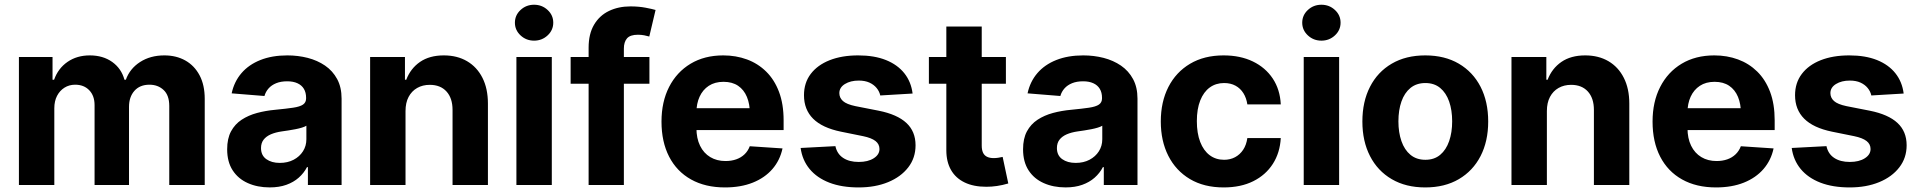

<svg xmlns="http://www.w3.org/2000/svg" viewBox="-20 -789 8188 819"><path d="M60.7 0V-545.9H204.1V-448.8H210.7Q227.8 -497.2 268 -525Q308.1 -552.7 363.1 -552.7Q419.4 -552.7 458.7 -524.7Q497.9 -496.6 510.9 -448.8H516.8Q533.6 -496 577.4 -524.4Q621.2 -552.7 681.1 -552.7Q731.9 -552.7 770.7 -530.9Q809.5 -509 831.4 -467.6Q853.3 -426.3 853.3 -367V0H702V-337.1Q702 -382.7 677.8 -405.2Q653.7 -427.7 617.6 -427.7Q576.6 -427.7 553.4 -401.6Q530.3 -375.5 530.3 -333.2V0H383.4V-340.6Q383.4 -380.6 360.6 -404.2Q337.9 -427.7 300.6 -427.7Q275.2 -427.7 255.1 -415.1Q235 -402.5 223.3 -380.1Q211.7 -357.7 211.7 -327.3V0Z M1130.3 10.4Q1078.2 10.4 1037.1 -8Q995.9 -26.3 972.5 -62.4Q949 -98.5 949 -152.3Q949 -198 965.5 -228.7Q982 -259.4 1010.8 -278.3Q1039.6 -297.2 1076.4 -307.1Q1113.2 -317 1153.9 -320.7Q1201.4 -325.3 1230.3 -329.6Q1259.3 -333.9 1272.5 -342.9Q1285.7 -352 1285.7 -369.3V-371.7Q1285.7 -394.2 1276.3 -410Q1266.8 -425.7 1248.8 -433.9Q1230.8 -442.2 1205.1 -442.2Q1177.9 -442.2 1158.1 -434.1Q1138.2 -426 1125.7 -411.9Q1113.2 -397.8 1108 -379.5L968.2 -390.8Q978.8 -440.6 1010 -477Q1041.2 -513.3 1090.8 -533Q1140.3 -552.7 1205.7 -552.7Q1251.1 -552.7 1292.6 -542.1Q1334.1 -531.4 1366.7 -509.1Q1399.3 -486.7 1418.2 -451.7Q1437.1 -416.7 1437.1 -368.2V0H1293.4V-76H1289.5Q1276.2 -50.5 1254.2 -31.1Q1232.3 -11.7 1201.6 -0.7Q1170.8 10.4 1130.3 10.4ZM1173.4 -94.1Q1206.8 -94.1 1232.4 -107.5Q1257.9 -120.9 1272.4 -143.7Q1286.9 -166.5 1286.9 -194.9V-252.7Q1280.1 -248.4 1267.7 -244.6Q1255.3 -240.8 1240 -237.8Q1224.7 -234.8 1209.6 -232.5Q1194.5 -230.3 1182.2 -228.5Q1155.4 -224.7 1135.4 -216.1Q1115.4 -207.4 1104.4 -193.1Q1093.4 -178.8 1093.4 -157.4Q1093.4 -126.3 1115.9 -110.2Q1138.4 -94.1 1173.4 -94.1Z M1709.8 -315.2V0H1558.8V-545.9H1707.4V-448.8H1712.9Q1731.3 -497 1771.7 -524.9Q1812.1 -552.7 1873.2 -552.7Q1930.2 -552.7 1972.4 -527.9Q2014.6 -503.1 2038 -457Q2061.3 -410.9 2061.3 -347.3V0H1910.4V-320.3Q1910.4 -370.2 1884.6 -398.7Q1858.8 -427.1 1813.3 -427.1Q1782.9 -427.1 1759.5 -413.8Q1736.1 -400.5 1722.9 -375.6Q1709.8 -350.8 1709.8 -315.2Z M2182.8 0V-545.9H2333.8V0ZM2258.2 -615.6Q2224.4 -615.6 2200.4 -638.1Q2176.4 -660.5 2176.4 -692.2Q2176.4 -724.1 2200.4 -746.4Q2224.4 -768.8 2258.2 -768.8Q2292 -768.8 2316 -746.4Q2340 -724.1 2340 -692.3Q2340 -660.5 2316 -638.1Q2292 -615.6 2258.2 -615.6Z M2750.2 -545.9V-431.8H2414.1V-545.9ZM2490.8 0V-585.4Q2490.8 -644.5 2514.1 -683.7Q2537.3 -722.9 2577.7 -742.3Q2618.2 -761.7 2669.3 -761.7Q2704.4 -761.7 2733.5 -756.2Q2762.7 -750.6 2776.4 -746.5L2749.6 -633.2Q2740.6 -635.9 2727.9 -638.4Q2715.1 -640.8 2701 -640.8Q2668 -640.8 2654.6 -625.3Q2641.2 -609.8 2641.2 -581.8V0Z M3072.4 10.5Q2988.5 10.5 2927.6 -23.6Q2866.7 -57.7 2834.2 -120.8Q2801.7 -183.9 2801.7 -270.3Q2801.7 -354.6 2834.1 -418.1Q2866.6 -481.6 2925.8 -517.2Q2985 -552.7 3065.1 -552.7Q3119.3 -552.7 3166.2 -535.5Q3213 -518.3 3248.1 -483.7Q3283.3 -449.2 3302.9 -397.3Q3322.6 -345.3 3322.6 -275.6V-234.2H2861.8V-327.5H3249.3L3178.8 -303.1Q3178.8 -344.9 3166.1 -375.5Q3153.4 -406.2 3128.4 -423.1Q3103.4 -440 3066.3 -440Q3029.2 -440 3003.4 -423Q2977.6 -406 2964.2 -376.5Q2950.7 -347.1 2950.7 -309V-243Q2950.7 -198.8 2966.2 -167.3Q2981.6 -135.7 3009.7 -118.9Q3037.7 -102.1 3074.7 -102.1Q3099.8 -102.1 3120.4 -109.3Q3140.9 -116.5 3155.8 -130.7Q3170.6 -144.8 3178.2 -165.2L3317.9 -155.9Q3307.2 -105.5 3274.9 -68Q3242.5 -30.6 3191.2 -10Q3139.8 10.5 3072.4 10.5Z M3872.8 -390 3734.9 -381.8Q3731.1 -399.2 3719.3 -413.6Q3707.5 -428 3688.6 -436.7Q3669.6 -445.3 3643.1 -445.3Q3607.9 -445.3 3584.1 -430.6Q3560.3 -415.9 3560.3 -391.8Q3560.3 -372 3575.6 -358.1Q3591 -344.2 3628.8 -336.3L3728 -316.8Q3807.2 -301 3846.3 -264.6Q3885.4 -228.3 3885.4 -169.3Q3885.4 -115.4 3854.2 -75Q3822.9 -34.5 3768.2 -12Q3713.5 10.5 3642.7 10.5Q3570.3 10.5 3517.5 -9.9Q3464.7 -30.4 3433.5 -68.1Q3402.3 -105.9 3395.2 -157.8L3543.5 -165.6Q3550.6 -132.5 3576.6 -115.4Q3602.5 -98.2 3642.9 -98.2Q3682.5 -98.2 3707 -113.9Q3731.5 -129.5 3731.5 -153.3Q3731.5 -174.2 3714.5 -187.5Q3697.4 -200.8 3661.6 -208.2L3567.3 -227.3Q3487.4 -243.7 3448.4 -282.7Q3409.5 -321.7 3409.5 -382.8Q3409.5 -435.6 3438.2 -473.6Q3467 -511.6 3519 -532.2Q3571 -552.7 3640.7 -552.7Q3709.6 -552.7 3759 -532.9Q3808.5 -513 3837.5 -476.6Q3866.5 -440.2 3872.8 -390Z M4270.8 -545.9V-431.8H3942.3V-545.9ZM4016.7 -675.8H4167.7V-168Q4167.7 -149.9 4173.1 -138Q4178.6 -126.1 4190 -120.4Q4201.5 -114.6 4219.2 -114.6Q4227.8 -114.6 4238.6 -116.2Q4249.4 -117.8 4256.9 -119.7L4281 -6.4Q4256.1 0.9 4232.9 4.3Q4209.8 7.7 4187.1 7.7Q4132.9 7.7 4094.8 -10.7Q4056.6 -29.1 4036.7 -63.9Q4016.7 -98.7 4016.7 -147.9Z M4525.3 10.4Q4473.2 10.4 4432.1 -8Q4390.9 -26.3 4367.5 -62.4Q4344 -98.5 4344 -152.3Q4344 -198 4360.5 -228.7Q4377.1 -259.4 4405.9 -278.3Q4434.7 -297.2 4471.4 -307.1Q4508.2 -317 4548.9 -320.7Q4596.4 -325.3 4625.3 -329.6Q4654.3 -333.9 4667.5 -342.9Q4680.8 -352 4680.8 -369.3V-371.7Q4680.8 -394.2 4671.3 -410Q4661.8 -425.7 4643.8 -433.9Q4625.8 -442.2 4600.1 -442.2Q4572.9 -442.2 4553.1 -434.1Q4533.2 -426 4520.7 -411.9Q4508.2 -397.8 4503 -379.5L4363.2 -390.8Q4373.8 -440.6 4405 -477Q4436.2 -513.3 4485.8 -533Q4535.4 -552.7 4600.7 -552.7Q4646.1 -552.7 4687.6 -542.1Q4729.1 -531.4 4761.7 -509.1Q4794.3 -486.7 4813.2 -451.7Q4832.1 -416.7 4832.1 -368.2V0H4688.4V-76H4684.5Q4671.2 -50.5 4649.3 -31.1Q4627.3 -11.7 4596.6 -0.7Q4565.8 10.4 4525.3 10.4ZM4568.5 -94.1Q4601.9 -94.1 4627.4 -107.5Q4652.9 -120.9 4667.4 -143.7Q4681.9 -166.5 4681.9 -194.9V-252.7Q4675.1 -248.4 4662.7 -244.6Q4650.3 -240.8 4635 -237.8Q4619.7 -234.8 4604.6 -232.5Q4589.6 -230.3 4577.2 -228.5Q4550.4 -224.7 4530.4 -216.1Q4510.4 -207.4 4499.4 -193.1Q4488.4 -178.8 4488.4 -157.4Q4488.4 -126.3 4510.9 -110.2Q4533.4 -94.1 4568.5 -94.1Z M5199.7 10.5Q5115.9 10.5 5055.8 -25.2Q4995.7 -61 4963.6 -124.4Q4931.5 -187.7 4931.5 -270.7Q4931.5 -354.5 4963.9 -417.9Q4996.3 -481.3 5056.4 -517Q5116.5 -552.7 5199.3 -552.7Q5270.7 -552.7 5324.3 -526.8Q5377.9 -500.9 5409.1 -454Q5440.2 -407 5443.3 -343.8H5300.7Q5296.7 -371 5283.9 -391.5Q5271.1 -412 5250.3 -423.4Q5229.5 -434.8 5201.5 -434.8Q5166.4 -434.8 5140.3 -415.8Q5114.3 -396.9 5099.8 -360.5Q5085.3 -324.2 5085.3 -272.5Q5085.3 -220.6 5099.6 -183.6Q5113.9 -146.6 5140 -127Q5166.2 -107.4 5201.5 -107.4Q5227.6 -107.4 5248.4 -118.5Q5269.1 -129.5 5282.9 -150.2Q5296.6 -171 5300.7 -200.2H5443.3Q5439.9 -137.5 5409.5 -90Q5379.1 -42.5 5325.8 -16Q5272.6 10.5 5199.7 10.5Z M5541.2 0V-545.9H5692.2V0ZM5616.6 -615.6Q5582.8 -615.6 5558.8 -638.1Q5534.8 -660.5 5534.8 -692.2Q5534.8 -724.1 5558.8 -746.4Q5582.8 -768.8 5616.6 -768.8Q5650.4 -768.8 5674.4 -746.4Q5698.4 -724.1 5698.4 -692.3Q5698.4 -660.5 5674.4 -638.1Q5650.4 -615.6 5616.6 -615.6Z M6059.6 10.5Q5976.8 10.5 5916.6 -24.8Q5856.3 -60.1 5823.9 -123.4Q5791.4 -186.7 5791.4 -270.7Q5791.4 -355.3 5823.9 -418.7Q5856.3 -482.1 5916.6 -517.4Q5976.8 -552.7 6059.6 -552.7Q6142.6 -552.7 6202.8 -517.4Q6263 -482.1 6295.6 -418.7Q6328.1 -355.3 6328.1 -270.7Q6328.1 -186.7 6295.6 -123.4Q6263 -60.1 6202.8 -24.8Q6142.6 10.5 6059.6 10.5ZM6060.2 -107.4Q6098 -107.4 6123.3 -128.6Q6148.6 -149.8 6161.5 -187Q6174.4 -224.1 6174.4 -271.3Q6174.4 -319.1 6161.5 -356Q6148.6 -392.8 6123.3 -413.8Q6098 -434.8 6060.2 -434.8Q6022.2 -434.8 5996.5 -413.8Q5970.9 -392.8 5958 -356Q5945.1 -319.1 5945.1 -271.3Q5945.1 -224.1 5958 -187Q5970.9 -149.8 5996.5 -128.6Q6022.2 -107.4 6060.2 -107.4Z M6578.4 -315.2V0H6427.4V-545.9H6576.1V-448.8H6581.5Q6600 -497 6640.4 -524.9Q6680.8 -552.7 6741.9 -552.7Q6798.8 -552.7 6841.1 -527.9Q6883.3 -503.1 6906.6 -457Q6930 -410.9 6930 -347.3V0H6779V-320.3Q6779 -370.2 6753.2 -398.7Q6727.4 -427.1 6681.9 -427.1Q6651.6 -427.1 6628.2 -413.8Q6604.8 -400.5 6591.6 -375.6Q6578.4 -350.8 6578.4 -315.2Z M7299.9 10.5Q7216 10.5 7155.1 -23.6Q7094.2 -57.7 7061.7 -120.8Q7029.2 -183.9 7029.2 -270.3Q7029.2 -354.6 7061.7 -418.1Q7094.1 -481.6 7153.3 -517.2Q7212.5 -552.7 7292.7 -552.7Q7346.9 -552.7 7393.7 -535.5Q7440.5 -518.3 7475.7 -483.7Q7510.8 -449.2 7530.5 -397.3Q7550.1 -345.3 7550.1 -275.6V-234.2H7089.4V-327.5H7476.9L7406.3 -303.1Q7406.3 -344.9 7393.7 -375.5Q7381 -406.2 7356 -423.1Q7331 -440 7293.8 -440Q7256.7 -440 7231 -423Q7205.2 -406 7191.7 -376.5Q7178.2 -347.1 7178.2 -309V-243Q7178.2 -198.8 7193.7 -167.3Q7209.2 -135.7 7237.2 -118.9Q7265.2 -102.1 7302.2 -102.1Q7327.3 -102.1 7347.9 -109.3Q7368.5 -116.5 7383.3 -130.7Q7398.1 -144.8 7405.8 -165.2L7545.4 -155.9Q7534.8 -105.5 7502.4 -68Q7470 -30.6 7418.7 -10Q7367.4 10.5 7299.9 10.5Z M8100.3 -390 7962.4 -381.8Q7958.6 -399.2 7946.8 -413.6Q7935.1 -428 7916.1 -436.7Q7897.2 -445.3 7870.6 -445.3Q7835.4 -445.3 7811.6 -430.6Q7787.8 -415.9 7787.8 -391.8Q7787.8 -372 7803.2 -358.1Q7818.6 -344.2 7856.3 -336.3L7955.6 -316.8Q8034.8 -301 8073.9 -264.6Q8113 -228.3 8113 -169.3Q8113 -115.4 8081.7 -75Q8050.5 -34.5 7995.8 -12Q7941 10.5 7870.2 10.5Q7797.9 10.5 7745.1 -9.9Q7692.3 -30.4 7661.1 -68.1Q7629.9 -105.9 7622.8 -157.8L7771 -165.6Q7778.1 -132.5 7804.1 -115.4Q7830.1 -98.2 7870.4 -98.2Q7910.1 -98.2 7934.6 -113.9Q7959.1 -129.5 7959.1 -153.3Q7959.1 -174.2 7942 -187.5Q7924.9 -200.8 7889.2 -208.2L7794.8 -227.3Q7714.9 -243.7 7676 -282.7Q7637 -321.7 7637 -382.8Q7637 -435.6 7665.8 -473.6Q7694.5 -511.6 7746.5 -532.2Q7798.5 -552.7 7868.3 -552.7Q7937.1 -552.7 7986.6 -532.9Q8036 -513 8065 -476.6Q8094 -440.2 8100.3 -390Z"/></svg>

Font: Inter V
Style: 
Weight: 400
Designer: Rasmus Andersson
Foundry: rsms
Version: Version 4.000;git-a3f224843